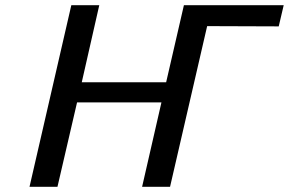

<svg xmlns="http://www.w3.org/2000/svg" viewBox="-20 -715 1106 735"><path d="M93 0 253 -695H360L293 -400H616L684 -695H1066L1047 -614L773 -615L631 0H524L598 -323H275L200 0Z"/></svg>

Font: Coval
Style: Italic
Weight: 400
Foundry: Context Ltd
Version: Version 001.000